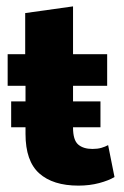

<svg xmlns="http://www.w3.org/2000/svg" viewBox="-20 -572 388 602"><path d="M15 -173V-254H60V-303H4V-402H59V-531L209 -552V-402H316V-303H209V-254H295V-173H171L209 -200V-172Q209 -133 225 -119Q241 -105 270 -105Q286 -105 298 -108.5Q310 -112 319 -117L339 -17Q321 -6 291 2Q261 10 226 10Q146 10 103 -28.5Q60 -67 60 -152V-200L99 -173Z"/></svg>

Font: Rokkitt ExtraBold
Style: Regular
Weight: 800
Version: Version 3.103